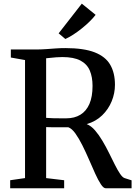

<svg xmlns="http://www.w3.org/2000/svg" viewBox="-20 -1008 728 1028"><path d="M34.5 0V-43L114 -54.5V-686.5L38 -700V-743H167.5Q199.5 -743 227 -745Q254.5 -747 279.8 -748.8Q305 -750.5 330 -750.5Q428.5 -750.5 486.8 -727.8Q545 -705 570.2 -661.2Q595.5 -617.5 595.5 -554Q595.5 -508.5 578 -465.8Q560.5 -423 527 -390.5Q493.5 -358 444.5 -343.5Q468 -334 488.8 -310Q509.5 -286 528.2 -254.5Q547 -223 563.5 -189.5Q580 -156 594.8 -126.5Q609.5 -97 622.8 -77.5Q636 -58 647 -54.5L684.5 -42.5V0H546Q534 0 519.8 -21.8Q505.5 -43.5 489.8 -78.2Q474 -113 456.8 -153Q439.5 -193 421 -230Q402.5 -267 383.8 -293.2Q365 -319.5 346 -326.5Q335 -326.5 318.2 -326.5Q301.5 -326.5 283.2 -326.5Q265 -326.5 249.8 -326.8Q234.5 -327 227 -327.5V-54.5L323.5 -43V0ZM335 -374.5Q379 -374.5 410.5 -393.8Q442 -413 458.8 -451.5Q475.5 -490 475.5 -548Q475.5 -595.5 460.8 -630.2Q446 -665 410.5 -683.8Q375 -702.5 314 -702.5Q296.5 -702.5 281.2 -701.2Q266 -700 252.5 -698.5Q239 -697 227 -696V-377Q241 -375.5 262.5 -375Q284 -374.5 304.2 -374.5Q324.5 -374.5 335 -374.5ZM329.5 -799.5 294 -829.5 418 -988.5 492 -928.5Q478.5 -911 459 -892Q439.5 -873 417 -855Q394.5 -837 372 -822.5Q349.5 -808 330.5 -799.5Z"/></svg>

Font: Merriweather 48pt Medium
Style: Regular
Weight: 500
Version: Version 2.100